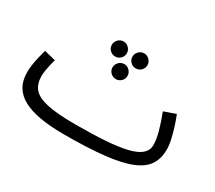

<svg xmlns="http://www.w3.org/2000/svg" viewBox="-119 -843 1230 1098"><g transform="rotate(30 496.5 -294.5)"><path d="M390 21 416 -61Q533 -61 617.5 -67Q702 -73 756.5 -86.5Q811 -100 837.5 -123.5Q864 -147 864 -181Q864 -219 850 -269Q836 -319 814 -376L891 -403Q904 -371 915.5 -334.5Q927 -298 935 -262.5Q943 -227 943 -197Q943 -138 916 -96.5Q889 -55 826 -29Q763 -3 656.5 9Q550 21 390 21ZM390 21Q301 21 233.5 9.5Q166 -2 121 -26Q76 -50 53 -88.5Q30 -127 30 -182Q30 -207 34 -233.5Q38 -260 44.5 -287Q51 -314 58 -339L133 -320Q129 -305 124 -284.5Q119 -264 115.5 -243Q112 -222 112 -205Q112 -153 138.5 -121.5Q165 -90 231 -75.5Q297 -61 416 -61L436 -11ZM489 -401Q468 -401 453.5 -415.5Q439 -430 439 -450Q439 -470 453.5 -485Q468 -500 489 -500Q509 -500 523.5 -485Q538 -470 538 -450Q538 -430 523.5 -415.5Q509 -401 489 -401ZM421 -511Q400 -511 385.5 -525.5Q371 -540 371 -560Q371 -580 385.5 -595Q400 -610 421 -610Q441 -610 455.5 -595Q470 -580 470 -560Q470 -540 455.5 -525.5Q441 -511 421 -511ZM557 -511Q536 -511 521.5 -525.5Q507 -540 507 -560Q507 -580 521.5 -595Q536 -610 557 -610Q577 -610 591.5 -595Q606 -580 606 -560Q606 -540 591.5 -525.5Q577 -511 557 -511Z"/></g></svg>

Font: Farlight84_Sys_V01
Style: Regular
Weight: 400
Designer: Ryoko NISHIZUKA  (kana, bopomofo & ideographs); Paul D. Hunt (Latin, Greek & Cyrillic); Sandoll Communications , Soo-you
Foundry: Adobe
Version: Version 2.004;October 29, 2024;FontCreator 14.0.0.2814 64-bi